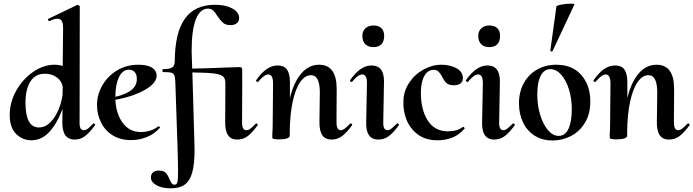

<svg xmlns="http://www.w3.org/2000/svg" viewBox="-20 -752 3781 1047"><path d="M491 -79Q495 -79 497.5 -75.5Q500 -72 498 -69Q468 -28 443.5 -9.5Q419 9 388 9Q352 9 335.5 -15.5Q319 -40 320 -89L321 -158Q291 -78 249 -32.5Q207 13 151 13Q103 13 68 -21.5Q33 -56 33 -125Q33 -195 69 -258.5Q105 -322 161.5 -360.5Q218 -399 277 -399Q302 -399 322 -392L324 -589Q325 -621 318 -635.5Q311 -650 294 -650Q276 -650 250 -637H249Q245 -637 242.5 -642Q240 -647 243 -649L401 -725H403Q407 -725 411 -722Q415 -719 415 -717L414 -89Q413 -63 419 -52.5Q425 -42 436 -42Q448 -42 459 -50.5Q470 -59 487 -77ZM321 -234 322 -278Q316 -312 288.5 -331Q261 -350 225 -350Q173 -350 146 -308Q119 -266 119 -192Q119 -57 192 -57Q227 -57 254.5 -85Q282 -113 299 -154Q316 -195 321 -234Z M845 -63Q848 -63 851 -60Q854 -57 852 -55Q820 -20 779 -4Q738 12 695 12Q635 12 593 -15Q551 -42 530 -86Q509 -130 509 -180Q509 -234 537 -284.5Q565 -335 616.5 -367Q668 -399 735 -399Q780 -399 805.5 -385Q831 -371 834 -345Q838 -301 772 -263Q706 -225 609 -208Q613 -131 649.5 -81.5Q686 -32 749 -32Q773 -32 798 -39.5Q823 -47 843 -63ZM609 -224Q730 -252 726 -324Q726 -346 714.5 -359Q703 -372 683 -372Q648 -372 628.5 -330.5Q609 -289 609 -224Z M1377 -79Q1381 -79 1384 -75.5Q1387 -72 1385 -69Q1355 -28 1330.5 -9.5Q1306 9 1274 9Q1239 9 1223 -15.5Q1207 -40 1208 -89L1209 -294Q1210 -321 1198 -333.5Q1186 -346 1149 -351Q1112 -356 1029 -357L1040 21Q1041 37 1041 65Q1041 144 1028 189.5Q1015 235 987 255Q959 275 912 275Q864 275 834 258.5Q804 242 803 218Q802 199 814 188.5Q826 178 845 178Q872 178 883.5 190Q895 202 904 225Q911 241 916.5 248Q922 255 933 255Q944 255 947.5 240.5Q951 226 951 183Q951 139 948 47L936 -306Q935 -332 930 -342.5Q925 -353 912.5 -356Q900 -359 870 -359Q866 -359 865.5 -367Q865 -375 869 -375Q904 -375 918.5 -384Q933 -393 933 -418Q934 -575 988.5 -650.5Q1043 -726 1152 -726Q1209 -726 1245.5 -706.5Q1282 -687 1284 -657Q1285 -637 1272 -626Q1259 -615 1237 -615Q1211 -615 1196.5 -627.5Q1182 -640 1165 -665Q1153 -685 1142 -695Q1131 -705 1114 -705Q1071 -705 1048 -646.5Q1025 -588 1025 -474L1026 -439L1028 -378Q1107 -379 1219 -384L1285 -386Q1295 -386 1298 -382.5Q1301 -379 1301 -367Q1301 -362 1300.5 -345.5Q1300 -329 1301 -309L1300 -89Q1299 -42 1323 -42Q1334 -42 1345.5 -50.5Q1357 -59 1374 -77Q1376 -79 1377 -79Z M1892 -79Q1896 -79 1899 -75.5Q1902 -72 1900 -69Q1870 -28 1845 -9.5Q1820 9 1789 9Q1753 9 1737 -15.5Q1721 -40 1722 -89L1724 -248Q1724 -342 1676 -342Q1644 -342 1618 -306Q1592 -270 1576.5 -199.5Q1561 -129 1560 -32V-12Q1560 -3 1545.5 2.5Q1531 8 1502 8Q1467 8 1465 0V-23Q1467 -51 1467 -74L1469 -297Q1469 -346 1443 -346Q1421 -346 1388 -306Q1387 -305 1385 -305Q1381 -305 1378 -308.5Q1375 -312 1377 -315Q1407 -357 1435 -376Q1463 -395 1494 -395Q1529 -395 1544.5 -373.5Q1560 -352 1561 -309V-217Q1582 -304 1623 -351.5Q1664 -399 1720 -399Q1816 -399 1816 -267L1815 -89Q1814 -42 1838 -42Q1849 -42 1860.5 -51Q1872 -60 1888 -77Z M1977 -89 1981 -297Q1982 -346 1955 -346Q1933 -346 1900 -306Q1899 -305 1897 -305Q1894 -305 1890.5 -308.5Q1887 -312 1889 -315Q1919 -357 1947.5 -376Q1976 -395 2006 -395Q2074 -395 2074 -309L2070 -89Q2068 -42 2093 -42Q2103 -42 2113.5 -50Q2124 -58 2143 -77Q2145 -79 2147 -79Q2151 -79 2153.5 -75.5Q2156 -72 2155 -69Q2125 -28 2100 -9.5Q2075 9 2044 9Q2008 9 1991.5 -15.5Q1975 -40 1977 -89ZM1956 -556Q1956 -582 1972.5 -597.5Q1989 -613 2017 -613Q2045 -613 2060 -598Q2075 -583 2075 -556Q2075 -527 2060 -511Q2045 -495 2017 -495Q1988 -495 1972 -511Q1956 -527 1956 -556Z M2180 -202Q2181 -255 2211 -300.5Q2241 -346 2289 -372.5Q2337 -399 2387 -399Q2430 -399 2465 -382Q2500 -365 2504 -332Q2506 -311 2493.5 -299Q2481 -287 2455 -287Q2428 -287 2415 -299Q2402 -311 2392 -332Q2382 -351 2372 -361Q2362 -371 2344 -371Q2312 -371 2293.5 -337Q2275 -303 2275 -246Q2275 -154 2312.5 -95Q2350 -36 2422 -36Q2474 -36 2504 -60H2505Q2508 -60 2511.5 -56.5Q2515 -53 2513 -50Q2482 -15 2445 -1Q2408 13 2365 13Q2302 13 2259.5 -18Q2217 -49 2197 -98.5Q2177 -148 2180 -202Z M2609 -89 2613 -297Q2614 -346 2587 -346Q2565 -346 2532 -306Q2531 -305 2529 -305Q2526 -305 2522.5 -308.5Q2519 -312 2521 -315Q2551 -357 2579.5 -376Q2608 -395 2638 -395Q2706 -395 2706 -309L2702 -89Q2700 -42 2725 -42Q2735 -42 2745.5 -50Q2756 -58 2775 -77Q2777 -79 2779 -79Q2783 -79 2785.5 -75.5Q2788 -72 2787 -69Q2757 -28 2732 -9.5Q2707 9 2676 9Q2640 9 2623.5 -15.5Q2607 -40 2609 -89ZM2588 -556Q2588 -582 2604.5 -597.5Q2621 -613 2649 -613Q2677 -613 2692 -598Q2707 -583 2707 -556Q2707 -527 2692 -511Q2677 -495 2649 -495Q2620 -495 2604 -511Q2588 -527 2588 -556Z M2810 -188Q2810 -250 2836 -298Q2862 -346 2908.5 -372.5Q2955 -399 3013 -399Q3101 -399 3150 -343Q3199 -287 3199 -198Q3199 -131 3170 -83Q3141 -35 3094 -10.5Q3047 14 2993 14Q2935 14 2893.5 -13.5Q2852 -41 2831 -87Q2810 -133 2810 -188ZM3098 -156Q3098 -214 3082.5 -264.5Q3067 -315 3040 -345Q3013 -375 2981 -375Q2948 -375 2929 -340Q2910 -305 2910 -236Q2910 -176 2926 -124.5Q2942 -73 2968.5 -42Q2995 -11 3026 -11Q3062 -11 3080 -49.5Q3098 -88 3098 -156ZM2989 -471Q2986 -471 2983 -473Q2980 -475 2981 -476L3014 -716Q3015 -722 3041.5 -727Q3068 -732 3092 -732Q3115 -732 3112 -727L2993 -473Q2991 -471 2989 -471Z M3732 -79Q3736 -79 3739 -75.5Q3742 -72 3740 -69Q3710 -28 3685 -9.5Q3660 9 3629 9Q3593 9 3577 -15.5Q3561 -40 3562 -89L3564 -248Q3564 -342 3516 -342Q3484 -342 3458 -306Q3432 -270 3416.5 -199.5Q3401 -129 3400 -32V-12Q3400 -3 3385.5 2.5Q3371 8 3342 8Q3307 8 3305 0V-23Q3307 -51 3307 -74L3309 -297Q3309 -346 3283 -346Q3261 -346 3228 -306Q3227 -305 3225 -305Q3221 -305 3218 -308.5Q3215 -312 3217 -315Q3247 -357 3275 -376Q3303 -395 3334 -395Q3369 -395 3384.5 -373.5Q3400 -352 3401 -309V-217Q3422 -304 3463 -351.5Q3504 -399 3560 -399Q3656 -399 3656 -267L3655 -89Q3654 -42 3678 -42Q3689 -42 3700.5 -51Q3712 -60 3728 -77Z"/></svg>

Font: Cormorant Upright
Style: Bold
Weight: 700
Designer: Christian Thalmann (Catharsis Fonts)
Foundry: Catharsis Fonts
Version: Version 3.302